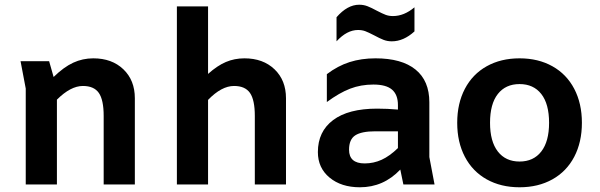

<svg xmlns="http://www.w3.org/2000/svg" viewBox="-20 -781 2540 813"><path d="M551 -365V0H419V-290Q419 -358 398.5 -387.5Q378 -417 331 -417Q279 -417 221 -359V0H89V-406L67 -522H188L207 -455Q250 -497 290 -515.5Q330 -534 375 -534Q454 -534 502.5 -487.5Q551 -441 551 -365Z M1191 -365V0H1059V-290Q1059 -358 1038.5 -387.5Q1018 -417 971 -417Q918 -417 861 -358V0H729V-754H861V-468Q900 -503 936.5 -518.5Q973 -534 1015 -534Q1094 -534 1142.5 -487.5Q1191 -441 1191 -365Z M1688 0 1675 -63Q1604 12 1504 12Q1425 12 1375.5 -29Q1326 -70 1326 -137Q1326 -224 1390.5 -272.5Q1455 -321 1577 -321Q1621 -321 1665 -317V-336Q1665 -380 1640 -401.5Q1615 -423 1561 -423Q1508 -423 1462.5 -405.5Q1417 -388 1364 -349V-467Q1410 -502 1460 -518Q1510 -534 1570 -534Q1681 -534 1739.5 -486.5Q1798 -439 1798 -348V-116L1820 0ZM1524 -89Q1562 -89 1596 -104.5Q1630 -120 1665 -154V-225H1569Q1511 -225 1484.5 -208Q1458 -191 1458 -147Q1458 -89 1524 -89ZM1565 -631Q1540 -644 1526.5 -649Q1513 -654 1496 -654Q1449 -654 1405 -606V-708Q1451 -761 1501 -761Q1520 -761 1536.5 -754.5Q1553 -748 1575 -736Q1600 -723 1613.5 -718Q1627 -713 1644 -713Q1691 -713 1735 -750V-648Q1689 -606 1639 -606Q1620 -606 1603.5 -612.5Q1587 -619 1565 -631Z M1916 -261Q1916 -343 1948.5 -405Q1981 -467 2041 -500.5Q2101 -534 2180 -534Q2259 -534 2319 -500.5Q2379 -467 2411.5 -405Q2444 -343 2444 -261Q2444 -179 2411.5 -117Q2379 -55 2319 -21.5Q2259 12 2180 12Q2101 12 2041 -21.5Q1981 -55 1948.5 -117Q1916 -179 1916 -261ZM2305 -261Q2305 -341 2272 -383Q2239 -425 2180 -425Q2121 -425 2088 -383Q2055 -341 2055 -261Q2055 -182 2088 -139.5Q2121 -97 2180 -97Q2239 -97 2272 -139.5Q2305 -182 2305 -261Z"/></svg>

Font: AmikoBold
Style: Bold
Weight: 700
Designer: Pablo Impallari, Rodrigo Fuenzalida, Andres Torresi
Foundry: Impallari Type
Version: Version 1.000; ttfautohint (v1.3)